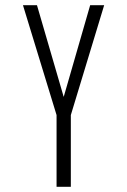

<svg xmlns="http://www.w3.org/2000/svg" viewBox="-20 -720 490 740"><path d="M198 0V-276.5L68.5 -700H122.5L225.5 -346.5L327.5 -700H381.5L253 -276.5V0Z"/></svg>

Font: Trispace Condensed ExtraLight
Style: Regular
Weight: 200
Width: 3
Designer: Tyler Finck
Foundry: Etcetera Type Company
Version: Version 1.210; ttfautohint (v1.8.3)